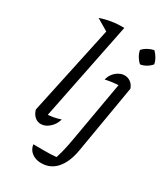

<svg xmlns="http://www.w3.org/2000/svg" viewBox="-227 -835 993 1141"><g transform="rotate(30 269.5 -264.5)"><path d="M203 -659 115 -711Q151 -724 192 -730.5Q233 -737 277 -736ZM134 -25 118 -60Q148 -61 175 -65.5Q202 -70 227 -79Q220 -53 205 -34Q190 -15 171 -4Q152 7 131 7Q108 7 90 -9Q72 -25 64 -53L206 -716L277 -736ZM442 -424Q412 -425 383 -421.5Q354 -418 329 -412Q335 -437 349.5 -455Q364 -473 383 -483Q402 -493 421 -493Q443 -493 461.5 -480Q480 -467 489 -441ZM489 -441 409 31Q394 115 353.5 161Q313 207 250 207Q224 207 203 197.5Q182 188 169.5 171Q157 154 155 133Q188 133 230.5 133.5Q273 134 312 130Q320 104 325.5 83.5Q331 63 335 42.5Q339 22 344 -5L422 -451ZM498 -711Q513 -696 524.5 -676.5Q536 -657 539 -637Q526 -621 506.5 -609.5Q487 -598 466 -595Q450 -609 438.5 -628.5Q427 -648 423 -669Q437 -685 457 -696Q477 -707 498 -711Z"/></g></svg>

Font: Piazzolla Thin
Style: Italic
Weight: 400
Italic angle: -11.3°
Version: Version 2.005